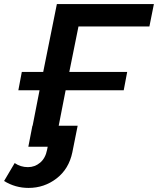

<svg xmlns="http://www.w3.org/2000/svg" viewBox="-62 -720 775 942"><path d="M323 -590 278 -367H562L545 -277H260L226 -103H319L293 27Q276 109 215.5 155.5Q155 202 78 202Q13 202 -42 168L10 80Q39 100 75 100Q109 100 135 78Q161 56 169 15L172 0H77L97 -103H98L132 -277H28L45 -367H150L217 -700H693L671 -590Z"/></svg>

Font: Montserrat Alternates SemiBold
Style: Italic
Weight: 600
Italic angle: -11.3°
Designer: Julieta Ulanovsky
Foundry: Julieta Ulanovsky
Version: Version 7.200